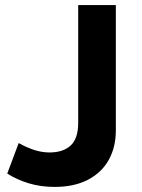

<svg xmlns="http://www.w3.org/2000/svg" viewBox="-20 -720 560 755"><path d="M194.5 15Q140.5 15 93.8 1Q47 -13 8.5 -37.5L53.5 -157.5Q85.5 -139.5 115.5 -130Q145.5 -120.5 174.5 -120.5Q228.5 -120.5 258 -148Q287.5 -175.5 287.5 -237V-700H435.5V-208Q435.5 -141 407.5 -91Q379.5 -41 325.5 -13Q271.5 15 194.5 15Z"/></svg>

Font: Geologica SemiBold
Style: Regular
Weight: 600
Designer: Sindre Bremnes, Frode Helland
Foundry: Monokrom Skriftforlag AS
Version: Version 1.010;gftools[0.9.28]